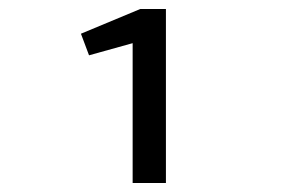

<svg xmlns="http://www.w3.org/2000/svg" viewBox="-20 -653 640 427"><path d="M275 -246V-557L178 -530L160 -578L292 -633H349V-246Z"/></svg>

Font: Inconsolata Expanded SemiBold
Style: Regular
Weight: 600
Width: 7
Monospace: yes
Designer: Raph Levien, Cyreal, Brenton Simpson
Foundry: Raph Levien, Cyreal, Google
Version: Version 3.001; ttfautohint (v1.8.2.53-6de2)